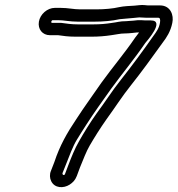

<svg xmlns="http://www.w3.org/2000/svg" viewBox="-20 -728 722 780"><path d="M630 -636C626 -613 617 -601 601 -579C562 -523 514 -458 472 -405C436 -360 406 -312 373 -268C346 -230 322 -191 301 -154C284 -125 269 -87 258 -58L244 -21C241 -13 232 -18 234 -25L248 -60C261 -93 276 -134 292 -160C309 -187 312 -193 331 -222C363 -272 398 -320 432 -368C474 -426 528 -491 570 -553C577 -562 652 -645 593 -645H571C566 -645 560 -646 554 -646H543H540L521 -644C511 -643 501 -643 493 -642C466 -642 454 -637 435 -635C410 -631 387 -629 361 -629H295C271 -629 251 -632 229 -635H226H192C185 -635 189 -646 194 -646H217C240 -646 263 -640 296 -640H363C398 -640 435 -643 466 -650C482 -652 504 -653 522 -655L542 -657C547 -658 560 -656 573 -656H622C630 -656 632 -650 630 -636ZM183 -585H216C236 -582 258 -579 286 -579H352C380 -579 405 -581 432 -585C456 -588 468 -592 485 -592C496 -592 506 -593 517 -594L535 -596H545C540 -590 534 -582 529 -575C487 -513 436 -453 392 -392C359 -344 323 -295 290 -244C253 -189 223 -137 201 -70L187 -34C181 -20 182 -4 188 8C202 37 238 38 263 22C275 14 285 5 292 -13L305 -48C317 -77 331 -114 344 -136C365 -172 387 -207 413 -244C446 -289 477 -338 510 -379C553 -433 601 -499 641 -555C657 -576 673 -600 680 -635C687 -666 673 -706 630 -706H581C575 -706 561 -709 546 -707L526 -705C509 -704 482 -703 464 -699C439 -693 404 -690 372 -690H305C279 -690 257 -696 226 -696H203C172 -696 143 -670 138 -640C133 -610 152 -585 183 -585Z"/></svg>

Font: Blanket
Style: OutlineObl
Weight: 400
Foundry: Cannot Into Space Fonts
Version: Version 0.9